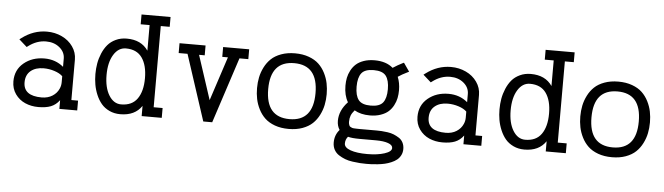

<svg xmlns="http://www.w3.org/2000/svg" viewBox="-50 -859 4343 1255"><g transform="rotate(5 2121.0 -231.5)"><path d="M352.1 -206.5Q333 -225.1 298.3 -236.3Q263.7 -247.6 227.1 -247.6Q174.3 -247.6 142.3 -220.9Q110.4 -194.3 110.4 -145.5Q110.4 -56.6 230 -56.6Q270.5 -56.6 300.3 -75.4Q330.1 -94.2 343.3 -125Q352.1 -144.5 352.1 -167ZM425.3 -321.8V-56.6H469.2V7.8H352.1V-49.3Q328.1 -17.6 295.7 -4.9Q263.2 7.8 213.9 7.8Q166.5 7.8 127 -9.5Q87.4 -26.9 62.3 -62.3Q37.1 -97.7 37.1 -145.5Q37.1 -221.2 92 -266.6Q147 -312 227.1 -312Q299.8 -312 352.1 -268.1V-321.8Q352.1 -364.7 316.4 -394.3Q280.8 -423.8 227.5 -423.8Q166.5 -423.8 111.8 -382.3L104 -376.5L52.2 -422.4L64 -431.2Q139.6 -488.3 227.5 -488.3Q280.8 -488.3 325.9 -467Q371.1 -445.8 398.2 -407.2Q425.3 -368.7 425.3 -321.8Z M751.5 -423.8Q702.1 -423.8 671.1 -373.3Q640.1 -322.8 640.1 -240.2Q640.1 -157.7 671.1 -107.2Q702.1 -56.6 751.5 -56.6Q822.8 -56.6 857.4 -105.7Q892.1 -154.8 892.1 -240.2Q892.1 -325.7 857.4 -374.8Q822.8 -423.8 751.5 -423.8ZM1023.9 7.8H892.1V-59.1Q847.2 7.8 751.5 7.8Q711.9 7.8 679.7 -7.3Q647.5 -22.5 627 -46.9Q606.4 -71.3 592.5 -104.2Q578.6 -137.2 572.8 -170.9Q566.9 -204.6 566.9 -240.2Q566.9 -275.9 572.8 -309.6Q578.6 -343.3 592.5 -376.2Q606.4 -409.2 627 -433.6Q647.5 -458 679.7 -473.1Q711.9 -488.3 751.5 -488.3Q846.7 -488.3 892.1 -421.4V-589.4H833.5V-653.8H1023.9V-589.4H965.3V-56.6H1023.9Z M1097.2 -423.8V-488.3H1268.1V-423.8H1231L1325.7 -134.8L1420.4 -423.8H1383.3V-488.3H1554.2V-423.8H1496.1L1355 7.8H1296.4L1155.3 -423.8Z M1856 -56.6Q2011.2 -56.6 2011.2 -240.2Q2011.2 -423.8 1856 -423.8Q1700.7 -423.8 1700.7 -240.2Q1700.7 -56.6 1856 -56.6ZM2077.6 -311Q2084.5 -277.3 2084.5 -240.2Q2084.5 -203.1 2077.6 -169.4Q2070.8 -135.7 2054.2 -102.8Q2037.6 -69.8 2012.2 -45.7Q1986.8 -21.5 1946.8 -6.8Q1906.7 7.8 1856 7.8Q1805.2 7.8 1765.1 -6.8Q1725.1 -21.5 1699.7 -45.7Q1674.3 -69.8 1657.7 -102.8Q1641.1 -135.7 1634.3 -169.4Q1627.4 -203.1 1627.4 -240.2Q1627.4 -277.3 1634.3 -311Q1641.1 -344.7 1657.7 -377.7Q1674.3 -410.6 1699.7 -434.8Q1725.1 -459 1765.1 -473.6Q1805.2 -488.3 1856 -488.3Q1906.7 -488.3 1946.8 -473.6Q1986.8 -459 2012.2 -434.8Q2037.6 -410.6 2054.2 -377.7Q2070.8 -344.7 2077.6 -311Z M2247.6 24.9Q2231 43.5 2231 70.3Q2231 97.2 2272.2 111.8Q2313.5 126.5 2381.8 126.5Q2449.2 126.5 2495.4 111.6Q2541.5 96.7 2541.5 73.2Q2541.5 53.7 2512 43Q2482.4 32.2 2430.7 32.2H2322.8Q2274.9 32.2 2247.6 24.9ZM2297.1 -394.8Q2274.9 -365.7 2274.9 -307.1Q2274.9 -248.5 2297.1 -219.7Q2319.3 -190.9 2377.4 -190.9Q2435.5 -190.9 2457.8 -219.7Q2480 -248.5 2480 -307.1Q2480 -365.7 2457.8 -394.8Q2435.5 -423.8 2377.4 -423.8Q2319.3 -423.8 2297.1 -394.8ZM2201.7 -307.1Q2201.7 -334 2206.5 -358.4Q2211.4 -382.8 2224.1 -407Q2236.8 -431.2 2256.1 -448.7Q2275.4 -466.3 2306.6 -477.3Q2337.9 -488.3 2377.4 -488.3Q2454.1 -488.3 2498.5 -449.2Q2529.8 -469.7 2560.5 -484.9L2569.8 -489.3L2608.4 -433.6L2595.7 -427.2Q2564.9 -412.6 2537.1 -394Q2553.2 -355 2553.2 -307.1Q2553.2 -280.3 2548.3 -255.9Q2543.5 -231.4 2530.8 -207.3Q2518.1 -183.1 2498.8 -165.8Q2479.5 -148.4 2448.2 -137.5Q2417 -126.5 2377.4 -126.5Q2316.9 -126.5 2275.9 -150.9Q2258.8 -131.3 2252.2 -113.8Q2245.6 -96.2 2245.6 -73.7Q2245.6 -64.9 2247.3 -58.3Q2249 -51.8 2251.2 -47.4Q2253.4 -43 2259.3 -40Q2265.1 -37.1 2269.3 -35.4Q2273.4 -33.7 2283.9 -33.2Q2294.4 -32.7 2301.3 -32.5Q2308.1 -32.2 2322.8 -32.2H2430.7Q2447.8 -32.2 2463.6 -31.2Q2479.5 -30.3 2502.4 -27.1Q2525.4 -23.9 2543.7 -16.4Q2562 -8.8 2578.9 2Q2595.7 12.7 2605.2 31.2Q2614.7 49.8 2614.7 73.2Q2614.7 96.2 2605.2 114.5Q2595.7 132.8 2580.8 144.8Q2565.9 156.7 2544.4 165.8Q2522.9 174.8 2502.7 179.4Q2482.4 184.1 2457.8 186.8Q2433.1 189.5 2416.5 190.2Q2399.9 190.9 2381.8 190.9Q2359.4 190.9 2339.4 189.5Q2319.3 188 2291.7 184.3Q2264.2 180.7 2241.9 172.1Q2219.7 163.6 2200 150.9Q2180.2 138.2 2168.9 117.4Q2157.7 96.7 2157.7 70.3Q2157.7 20.5 2189 -14.6Q2172.4 -40 2172.4 -73.7Q2172.4 -141.1 2227.5 -199.7Q2201.7 -243.2 2201.7 -307.1Z M3003.4 -206.5Q2984.4 -225.1 2949.7 -236.3Q2915 -247.6 2878.4 -247.6Q2825.7 -247.6 2793.7 -220.9Q2761.7 -194.3 2761.7 -145.5Q2761.7 -56.6 2881.3 -56.6Q2921.9 -56.6 2951.7 -75.4Q2981.4 -94.2 2994.6 -125Q3003.4 -144.5 3003.4 -167ZM3076.7 -321.8V-56.6H3120.6V7.8H3003.4V-49.3Q2979.5 -17.6 2947 -4.9Q2914.6 7.8 2865.2 7.8Q2817.9 7.8 2778.3 -9.5Q2738.8 -26.9 2713.6 -62.3Q2688.5 -97.7 2688.5 -145.5Q2688.5 -221.2 2743.4 -266.6Q2798.3 -312 2878.4 -312Q2951.2 -312 3003.4 -268.1V-321.8Q3003.4 -364.7 2967.8 -394.3Q2932.1 -423.8 2878.9 -423.8Q2817.9 -423.8 2763.2 -382.3L2755.4 -376.5L2703.6 -422.4L2715.3 -431.2Q2791 -488.3 2878.9 -488.3Q2932.1 -488.3 2977.3 -467Q3022.5 -445.8 3049.6 -407.2Q3076.7 -368.7 3076.7 -321.8Z M3402.8 -423.8Q3353.5 -423.8 3322.5 -373.3Q3291.5 -322.8 3291.5 -240.2Q3291.5 -157.7 3322.5 -107.2Q3353.5 -56.6 3402.8 -56.6Q3474.1 -56.6 3508.8 -105.7Q3543.5 -154.8 3543.5 -240.2Q3543.5 -325.7 3508.8 -374.8Q3474.1 -423.8 3402.8 -423.8ZM3675.3 7.8H3543.5V-59.1Q3498.5 7.8 3402.8 7.8Q3363.3 7.8 3331.1 -7.3Q3298.8 -22.5 3278.3 -46.9Q3257.8 -71.3 3243.9 -104.2Q3230 -137.2 3224.1 -170.9Q3218.3 -204.6 3218.3 -240.2Q3218.3 -275.9 3224.1 -309.6Q3230 -343.3 3243.9 -376.2Q3257.8 -409.2 3278.3 -433.6Q3298.8 -458 3331.1 -473.1Q3363.3 -488.3 3402.8 -488.3Q3498 -488.3 3543.5 -421.4V-589.4H3484.9V-653.8H3675.3V-589.4H3616.7V-56.6H3675.3Z M3977.1 -56.6Q4132.3 -56.6 4132.3 -240.2Q4132.3 -423.8 3977.1 -423.8Q3821.8 -423.8 3821.8 -240.2Q3821.8 -56.6 3977.1 -56.6ZM4198.7 -311Q4205.6 -277.3 4205.6 -240.2Q4205.6 -203.1 4198.7 -169.4Q4191.9 -135.7 4175.3 -102.8Q4158.7 -69.8 4133.3 -45.7Q4107.9 -21.5 4067.9 -6.8Q4027.8 7.8 3977.1 7.8Q3926.3 7.8 3886.2 -6.8Q3846.2 -21.5 3820.8 -45.7Q3795.4 -69.8 3778.8 -102.8Q3762.2 -135.7 3755.4 -169.4Q3748.5 -203.1 3748.5 -240.2Q3748.5 -277.3 3755.4 -311Q3762.2 -344.7 3778.8 -377.7Q3795.4 -410.6 3820.8 -434.8Q3846.2 -459 3886.2 -473.6Q3926.3 -488.3 3977.1 -488.3Q4027.8 -488.3 4067.9 -473.6Q4107.9 -459 4133.3 -434.8Q4158.7 -410.6 4175.3 -377.7Q4191.9 -344.7 4198.7 -311Z"/></g></svg>

Font: AzarMehrMonospaced
Style: SerifBold
Weight: 1
Designer: Amin Abedi
Version: Version 1.00